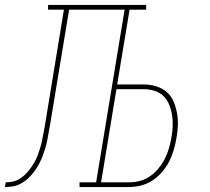

<svg xmlns="http://www.w3.org/2000/svg" viewBox="-76 -755 846 775"><path d="M-56 0 -53 -19Q-39 -19 -24.5 -22Q-10 -25 3 -33Q16 -41 27 -52Q38 -63 47 -75.5Q56 -88 63.5 -101Q71 -114 76 -128Q81 -142 85.5 -156Q90 -170 93 -184Q96 -198 98.5 -212.5Q101 -227 104 -241L182 -716H118V-735H514V-716H447L397 -414H505Q531 -414 555 -406.5Q579 -399 597 -383.5Q615 -368 624.5 -345.5Q634 -323 638.5 -298.5Q643 -274 642 -248.5Q641 -223 636 -197Q632 -173 625 -149Q618 -125 606.5 -102.5Q595 -80 577.5 -60Q560 -40 538.5 -26Q517 -12 492.5 -6Q468 0 444 0H245V-19H312L427 -716H203L127 -257Q124 -240 121 -223.5Q118 -207 115 -190.5Q112 -174 107 -157.5Q102 -141 96 -125Q90 -109 81.5 -93Q73 -77 62.5 -63Q52 -49 39 -36.5Q26 -24 10 -15Q-6 -6 -22.5 -3Q-39 0 -56 0ZM444 -19Q466 -19 488 -24.5Q510 -30 529.5 -43.5Q549 -57 564 -75.5Q579 -94 589.5 -114.5Q600 -135 606 -156.5Q612 -178 616 -200Q620 -223 621 -245.5Q622 -268 618.5 -290Q615 -312 607 -332Q599 -352 584.5 -366.5Q570 -381 549 -388Q528 -395 505 -395H394L332 -19Z"/></svg>

Font: Iosevka Etoile Thin
Style: Italic
Weight: 100
Italic angle: -9°
Designer: Belleve Invis
Foundry: Belleve Invis
Version: Version 22.1.2; ttfautohint (v1.8.4)